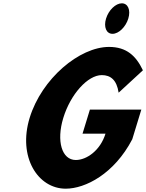

<svg xmlns="http://www.w3.org/2000/svg" viewBox="-20 -1123 882 1158"><path d="M714.8 -1103C677.7 -1103 635.2 -1062 619.6 -1011C604.1 -960 621.4 -919 658.6 -919C695.8 -919 738.2 -960 753.8 -1011C769.4 -1062 752 -1103 714.8 -1103ZM832.4 -462H522.2L477.8 -317H616.3C585.5 -216 502.8 -158 437.2 -158C352.7 -158 319 -272 361.8 -412C405.5 -555 509.2 -670 593.8 -670C647 -670 684 -641 695.5 -564L841.9 -699C800.5 -786 743.4 -840 637.7 -840C459.6 -840 231.2 -649 158.8 -412C86.6 -176 208.2 15 376.3 15C494.4 15 668.8 -74 777.7 -283Z"/></svg>

Font: Hussar
Style: BdSuprConOblThree
Weight: 700
Foundry: Cannot Into Space Fonts
Version: Version 2.00